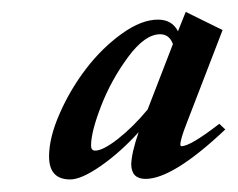

<svg xmlns="http://www.w3.org/2000/svg" viewBox="-20 -542 390 315"><path d="M95.2 -247.6Q60.5 -247.6 60.5 -285.2Q60.5 -316.4 78.1 -356.2Q95.7 -396 121.6 -429.7Q147.5 -463.4 179.7 -486.6Q211.9 -509.8 239.3 -509.8Q262.2 -509.8 272 -490.7L284.7 -522.5L345.2 -492.7L286.1 -339.4Q275.9 -313.5 275.9 -304.7Q275.9 -302.2 277.8 -302.2Q292.5 -302.2 339.8 -338.9L349.6 -329.6Q263.7 -248.5 218.8 -248.5Q195.8 -248.5 195.3 -272Q195.8 -291.5 207.5 -325.2Q176.8 -291.5 145 -269.5Q113.3 -247.6 95.2 -247.6ZM129.4 -303.2Q129.4 -294.9 136.2 -294.9Q148.9 -294.9 173.6 -314.2Q198.2 -333.5 222.2 -362.3L263.7 -469.7Q257.8 -485.8 242.7 -485.8Q217.8 -485.8 190.2 -448.5Q162.6 -411.1 146 -368.4Q129.4 -325.7 129.4 -303.2Z"/></svg>

Font: Elstob 18pt SemiBold
Style: Italic
Weight: 600
Italic angle: -20°
Designer: Peter S. Baker
Version: Version 1.015